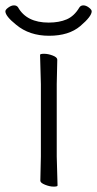

<svg xmlns="http://www.w3.org/2000/svg" viewBox="-50 -684 361 714"><path d="M291 -642Q291 -623 248.5 -587Q206 -551 132.5 -551Q59 -551 10 -592Q-30 -624 -30 -642Q-30 -648 -19 -656Q-8 -664 2 -664Q12 -664 17 -657Q49 -600 131 -600Q170 -600 198 -612Q226 -624 245 -656Q250 -664 260 -664Q270 -664 280.5 -656Q291 -648 291 -642ZM102 -102V-371L99 -480Q99 -484 114 -484Q129 -484 146 -477.5Q163 -471 163 -462L161 -371V-102L164 6Q164 10 149.5 10Q135 10 117.5 3Q100 -4 100 -12Z"/></svg>

Font: Moon Stars Kai T Light
Style: Regular
Weight: 300
Designer: GuiWonder
Version: Version 1.101